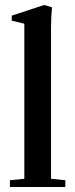

<svg xmlns="http://www.w3.org/2000/svg" viewBox="-20 -746 301 766"><path d="M19.5 0V-26.9L77.1 -32.7V-651.4L26.9 -663.6V-683.6L156.2 -726.1L187.5 -716.8Q183.6 -679.2 183.6 -635.7V-32.7L240.7 -26.9V0Z"/></svg>

Font: Elstob 14pt SemiBold
Style: Regular
Weight: 600
Designer: Peter S. Baker
Version: Version 1.015